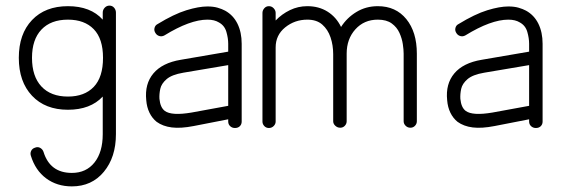

<svg xmlns="http://www.w3.org/2000/svg" viewBox="-20 -442 2010 684"><path d="M236 222Q183 222 144.5 193.5Q106 165 90 113Q87 104 91 95.5Q95 87 105 84Q115 80 123.5 85Q132 90 135 99Q158 174 236 174Q287 174 316.5 137Q346 100 346 36V-98Q302 -51 222 -51Q141 -51 94 -101Q47 -151 47 -236Q47 -321 94 -370.5Q141 -420 222 -420Q303 -420 346 -372V-397Q346 -407 353 -414.5Q360 -422 370 -422Q380 -422 386.5 -414.5Q393 -407 393 -397V36Q393 118 350 170Q307 222 236 222ZM222 -98Q281 -98 314 -132.5Q347 -167 347 -236Q347 -304 314 -338Q281 -372 222 -372Q161 -372 127.5 -336.5Q94 -301 94 -236Q94 -170 127.5 -134Q161 -98 222 -98Z M817 14Q807 14 800 7.5Q793 1 793 -9V-17L670 7Q624 16 592 12Q560 8 538 -8Q522 -21 512.5 -40.5Q503 -60 501 -85Q495 -143 526.5 -180.5Q558 -218 624 -229L793 -258V-286Q793 -306 786.5 -328.5Q780 -351 760 -362Q744 -372 719 -372Q657 -372 566 -316Q557 -311 548 -313.5Q539 -316 534 -324Q528 -333 530.5 -342.5Q533 -352 541 -356Q600 -392 644 -405.5Q688 -419 719 -419Q740 -419 755.5 -414.5Q771 -410 782 -404Q811 -388 826 -357.5Q841 -327 841 -286V-9Q841 1 834.5 7.5Q828 14 817 14ZM662 -41 793 -65V-210L633 -183Q592 -176 573.5 -160Q555 -144 551 -125.5Q547 -107 548 -90Q551 -59 567 -47Q591 -29 662 -41Z M938 14Q928 14 921.5 7Q915 0 915 -9V-396Q915 -405 921.5 -412.5Q928 -420 938 -420Q948 -420 955 -412.5Q962 -405 962 -396V-369Q984 -392 1013 -406Q1042 -420 1075 -420Q1116 -420 1147 -400.5Q1178 -381 1195 -346Q1216 -379 1250 -399.5Q1284 -420 1326 -420Q1390 -420 1427.5 -374Q1465 -328 1465 -251V-10Q1465 -1 1458.5 6Q1452 13 1442 13Q1432 13 1425 6Q1418 -1 1418 -10V-251Q1418 -265 1415 -285Q1412 -305 1403 -325Q1394 -345 1375.5 -358.5Q1357 -372 1326 -372Q1277 -372 1246 -337.5Q1215 -303 1215 -251V-10Q1215 -1 1208.5 6Q1202 13 1192 13Q1182 13 1174.5 6Q1167 -1 1167 -10V-249Q1167 -281 1157.5 -309Q1148 -337 1128 -354.5Q1108 -372 1075 -372Q1030 -372 996 -344.5Q962 -317 962 -273V-9Q962 0 955 7Q948 14 938 14Z M1889 14Q1879 14 1872 7.5Q1865 1 1865 -9V-17L1742 7Q1696 16 1664 12Q1632 8 1610 -8Q1594 -21 1584.5 -40.5Q1575 -60 1573 -85Q1567 -143 1598.5 -180.5Q1630 -218 1696 -229L1865 -258V-286Q1865 -306 1858.5 -328.5Q1852 -351 1832 -362Q1816 -372 1791 -372Q1729 -372 1638 -316Q1629 -311 1620 -313.5Q1611 -316 1606 -324Q1600 -333 1602.5 -342.5Q1605 -352 1613 -356Q1672 -392 1716 -405.5Q1760 -419 1791 -419Q1812 -419 1827.5 -414.5Q1843 -410 1854 -404Q1883 -388 1898 -357.5Q1913 -327 1913 -286V-9Q1913 1 1906.5 7.5Q1900 14 1889 14ZM1734 -41 1865 -65V-210L1705 -183Q1664 -176 1645.5 -160Q1627 -144 1623 -125.5Q1619 -107 1620 -90Q1623 -59 1639 -47Q1663 -29 1734 -41Z"/></svg>

Font: Kurewa Gothic CJK TC Regular
Style: Regular
Weight: 400
Designer: Max Yao
Foundry: Max-Everyday
Version: Version 1.071; ttfautohint (v1.8.3)